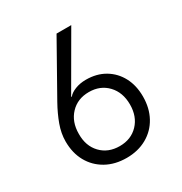

<svg xmlns="http://www.w3.org/2000/svg" viewBox="-172 -858 944 995"><g transform="rotate(-30 300.0 -360.0)"><path d="M301 10Q231 10 178.5 -19.5Q126 -49 97 -101Q68 -153 68 -222Q68 -270 86 -319.5Q104 -369 133 -421L307 -730H395L209 -409L212 -407Q225 -424 254 -435.5Q283 -447 319 -447Q383 -447 431 -418.5Q479 -390 505.5 -340Q532 -290 532 -224Q532 -155 503 -102Q474 -49 421.5 -19.5Q369 10 301 10ZM300 -61Q368 -61 410.5 -105.5Q453 -150 453 -222Q453 -294 410.5 -339Q368 -384 300 -384Q232 -384 189.5 -339Q147 -294 147 -222Q146 -150 188.5 -105.5Q231 -61 300 -61Z"/></g></svg>

Font: JetBrains Mono NL Light
Style: Regular
Weight: 300
Monospace: yes
Designer: Philipp Nurullin, Konstantin Bulenkov
Foundry: JetBrains
Version: Version 2.305; ttfautohint (v1.8.4.7-5d5b)